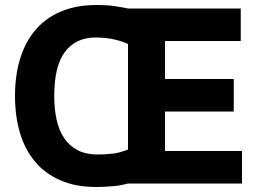

<svg xmlns="http://www.w3.org/2000/svg" viewBox="-20 -734 1033 768"><path d="M492 -558Q469 -569 436 -576.5Q403 -584 362 -584Q284 -584 240.5 -527.5Q197 -471 197 -350Q197 -298 206.5 -255Q216 -212 237 -181Q258 -150 291 -133Q324 -116 371 -116Q403 -116 431.5 -119.5Q460 -123 492 -136ZM492 0Q482 3 467 6Q452 9 435 10.5Q418 12 400 13Q382 14 365 14Q283 14 222 -12.5Q161 -39 120.5 -87Q80 -135 60 -202Q40 -269 40 -350Q40 -436 62 -504Q84 -572 125.5 -618.5Q167 -665 227.5 -689.5Q288 -714 365 -714Q409 -714 439 -709.5Q469 -705 492 -700H943V-570H640V-418H915V-288H640V-130H948V0Z"/></svg>

Font: PT Sans Caption
Style: Bold
Weight: 700
Designer: A.Korolkova, O.Umpeleva, V.Yefimov
Foundry: ParaType Ltd
Version: Version 2.003W OFL